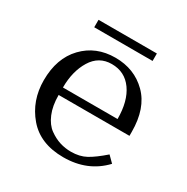

<svg xmlns="http://www.w3.org/2000/svg" viewBox="-148 -751 869 892"><g transform="rotate(30 287.0 -305.5)"><path d="M524 -228H144Q144 -170 161.5 -128.5Q179 -87 207.5 -66.5Q236 -46 265 -37Q294 -28 325 -28Q371 -28 405 -46.5Q439 -65 487 -107L519 -75Q437 12 307 12Q183 12 116.5 -66Q50 -144 50 -253Q50 -371 116.5 -440.5Q183 -510 287 -510Q389 -510 456.5 -443Q524 -376 524 -249ZM144 -268H437Q437 -364 397 -420Q357 -476 287 -476Q218 -476 181 -415.5Q144 -355 144 -268ZM130 -583V-623H443V-583Z"/></g></svg>

Font: Tenor Sans
Style: Regular
Weight: 400
Designer: Denis Masharov
Foundry: Denis Masharov
Version: Version 1.1